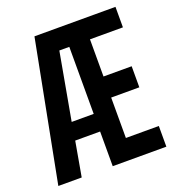

<svg xmlns="http://www.w3.org/2000/svg" viewBox="-132 -836 865 942"><g transform="rotate(-20 300.0 -365.0)"><path d="M12 0H134L166 -181H296V0H576V-108H404V-319H551V-429H404V-623H576V-730H153ZM181 -273 244 -623H296V-273Z"/></g></svg>

Font: JetBrains Mono
Style: Bold
Weight: 558
Monospace: yes
Designer: Philipp Nurullin, Konstantin Bulenkov
Foundry: JetBrains
Version: Version 2.305